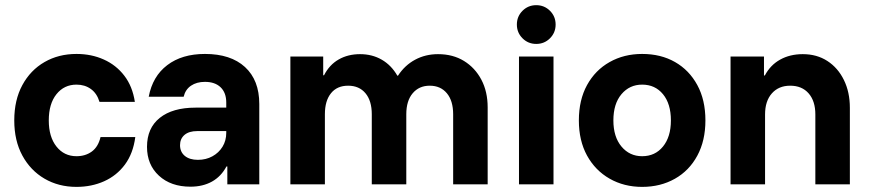

<svg xmlns="http://www.w3.org/2000/svg" viewBox="-20 -721 3403 751"><path d="M279.2 10Q209.2 10 154.2 -22.1Q99.2 -54.2 67.5 -112.5Q35.8 -170.8 35.8 -250Q35.8 -330 67.5 -388.3Q99.2 -446.7 154.2 -478.3Q209.2 -510 279.2 -510Q337.5 -510 385.8 -488.3Q434.2 -466.7 466.2 -425Q498.3 -383.3 507.5 -322.5H369.2Q359.2 -355.8 335.4 -372.9Q311.7 -390 279.2 -390Q230.8 -390 200.8 -352.5Q170.8 -315 170.8 -250Q170.8 -185.8 200.8 -147.9Q230.8 -110 279.2 -110Q314.2 -110 339.2 -128.3Q364.2 -146.7 373.3 -185H509.2Q500.8 -120.8 468.8 -77.5Q436.7 -34.2 387.5 -12.1Q338.3 10 279.2 10Z M725 9.2Q648.3 9.2 601.7 -33.8Q555 -76.7 555 -146.7Q555 -220 605 -260Q655 -300 745 -300H865V-320Q865 -358.3 842.9 -379.6Q820.8 -400.8 781.7 -400.8Q749.2 -400.8 727.1 -385.8Q705 -370.8 698.3 -342.5H561.7Q576.7 -422.5 634.2 -466.2Q691.7 -510 781.7 -510Q882.5 -510 938.3 -458.8Q994.2 -407.5 994.2 -314.2V0H869.2V-70H865.8Q845 -30.8 809.2 -10.8Q773.3 9.2 725 9.2ZM754.2 -95.8Q785.8 -95.8 810.8 -109.6Q835.8 -123.3 850.4 -147.1Q865 -170.8 865 -201.7V-208.3H751.7Q719.2 -208.3 701.7 -193.3Q684.2 -178.3 684.2 -153.3Q684.2 -126.7 702.9 -111.2Q721.7 -95.8 754.2 -95.8Z M1115.8 0V-500H1244.2V-426.7H1247.5Q1268.3 -467.5 1304.6 -488.3Q1340.8 -509.2 1388.3 -509.2Q1435.8 -509.2 1473.3 -487.5Q1510.8 -465.8 1534.2 -425H1536.7Q1563.3 -465.8 1603.8 -487.5Q1644.2 -509.2 1693.3 -509.2Q1751.7 -509.2 1795 -482.5Q1838.3 -455.8 1862.9 -409.2Q1887.5 -362.5 1887.5 -300.8V0H1752.5V-274.2Q1752.5 -326.7 1727.9 -356.2Q1703.3 -385.8 1660.8 -385.8Q1619.2 -385.8 1594.2 -356.2Q1569.2 -326.7 1569.2 -274.2V0H1434.2V-274.2Q1434.2 -326.7 1409.6 -356.2Q1385 -385.8 1341.7 -385.8Q1298.3 -385.8 1274.6 -356.2Q1250.8 -326.7 1250.8 -274.2V0Z M2010 0V-500H2145V0ZM2077.5 -549.2Q2045.8 -549.2 2023.8 -571.2Q2001.7 -593.3 2001.7 -625Q2001.7 -656.7 2023.8 -678.8Q2045.8 -700.8 2077.5 -700.8Q2109.2 -700.8 2131.2 -678.8Q2153.3 -656.7 2153.3 -625Q2153.3 -593.3 2131.2 -571.2Q2109.2 -549.2 2077.5 -549.2Z M2491.7 10Q2420.8 10 2364.6 -22.1Q2308.3 -54.2 2276.2 -112.5Q2244.2 -170.8 2244.2 -250Q2244.2 -330 2276.2 -388.3Q2308.3 -446.7 2364.6 -478.3Q2420.8 -510 2491.7 -510Q2565 -510 2620.4 -478.3Q2675.8 -446.7 2707.5 -388.3Q2739.2 -330 2739.2 -250Q2739.2 -170.8 2707.5 -112.1Q2675.8 -53.3 2619.6 -21.7Q2563.3 10 2491.7 10ZM2491.7 -110Q2542.5 -110 2573.3 -147.9Q2604.2 -185.8 2604.2 -250Q2604.2 -315 2573.3 -352.5Q2542.5 -390 2491.7 -390Q2442.5 -390 2410.8 -352.5Q2379.2 -315 2379.2 -250Q2379.2 -185.8 2410.8 -147.9Q2442.5 -110 2491.7 -110Z M2837.5 0V-500H2968.3V-425.8H2971.7Q2993.3 -466.7 3031.7 -487.9Q3070 -509.2 3120 -509.2Q3175 -509.2 3216.2 -482.5Q3257.5 -455.8 3280.8 -408.3Q3304.2 -360.8 3304.2 -299.2V0H3169.2V-273.3Q3169.2 -325.8 3142.9 -355.8Q3116.7 -385.8 3070.8 -385.8Q3025.8 -385.8 2999.2 -355.8Q2972.5 -325.8 2972.5 -273.3V0Z"/></svg>

Font: Funnel Sans Light
Style: Bold
Weight: 700
Version: Version 1.000